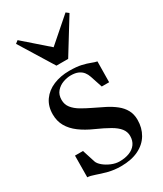

<svg xmlns="http://www.w3.org/2000/svg" viewBox="-197 -850 797 936"><g transform="rotate(-30 202.0 -381.5)"><path d="M197 10.5Q159 10.5 126 1.8Q93 -7 67.8 -16Q42.5 -25 27 -25.5L28 -147H73L96 -75Q100.5 -61.5 117.5 -47.2Q134.5 -33 157.8 -23.2Q181 -13.5 203 -13.5Q234.5 -13.5 258.2 -22.8Q282 -32 295.5 -50.5Q309 -69 309 -96Q309 -119.5 294.2 -138.2Q279.5 -157 249.5 -174.2Q219.5 -191.5 174.5 -211.5Q131.5 -230.5 100 -254Q68.5 -277.5 51.5 -307.2Q34.5 -337 34.5 -375Q34.5 -421 57.5 -453.2Q80.5 -485.5 120.2 -502.2Q160 -519 210 -519Q251 -519 277.8 -512.8Q304.5 -506.5 322 -499.5Q339.5 -492.5 352.5 -490L351 -373.5H309.5L286.5 -442.5Q282 -456.5 272.5 -468.8Q263 -481 246.8 -488.5Q230.5 -496 205 -496Q184 -496 161.2 -487.8Q138.5 -479.5 122.8 -461.5Q107 -443.5 107 -414.5Q107 -388.5 122.2 -369.2Q137.5 -350 163 -335Q188.5 -320 219 -305.5Q250 -291 278.8 -276.2Q307.5 -261.5 330.2 -243.5Q353 -225.5 366.2 -201.8Q379.5 -178 379.5 -145.5Q379.5 -100.5 358.5 -65Q337.5 -29.5 296.8 -9.5Q256 10.5 197 10.5ZM169 -572 51.5 -762.5 67 -774.5 202 -656.5 337 -774.5 352.5 -762.5 235 -572Z"/></g></svg>

Font: Merriweather 144pt
Style: Regular
Weight: 400
Version: Version 2.100